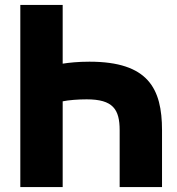

<svg xmlns="http://www.w3.org/2000/svg" viewBox="-20 -734 715 775"><path d="M62 -714H233V-477C258 -481 295 -485 341 -485C578 -485 634 -377 634 -208V21H463V-208C463 -293 436 -333 330 -333C295 -333 257 -330 233 -325V21H62Z"/></svg>

Font: Repo ExtraBold
Style: Bold
Weight: 700
Designer: Stefan Peev
Foundry: Context Ltd
Version: Version 1.502